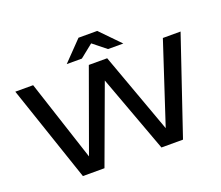

<svg xmlns="http://www.w3.org/2000/svg" viewBox="-151 -1185 1617 1406"><g transform="rotate(-20 658.0 -481.5)"><path d="M984 -50H934L1164 -750H1302L1048 0H880L627 -687H689L436 0H268L14 -750H153L382 -50L334 -51L587 -750H730ZM584 -963H730L878 -811H759L629 -915H685L555 -811H437Z"/></g></svg>

Font: Unbounded
Style: Regular
Weight: 400
Designer: Luke Prowse, Jean-Baptiste Morizot, Fátima Lázaro, Florian Runge
Foundry: NaN
Version: Version 1.701;gftools[0.9.28.dev5+ged2979d]